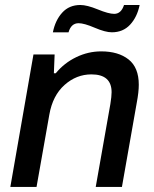

<svg xmlns="http://www.w3.org/2000/svg" viewBox="-20 -742 613 762"><path d="M189.9 -613.8Q199.2 -661.1 226.8 -691.7Q254.4 -722.2 298.8 -722.2Q325.2 -722.2 368.2 -704.6Q411.1 -687 433.1 -687Q460.9 -687 472.2 -722.2H534.2Q524.4 -674.3 496.3 -644Q468.3 -613.8 423.8 -613.8Q398.4 -613.8 356.2 -631.8Q314 -649.9 292 -649.9Q262.2 -649.9 252 -613.8ZM21 0 112.8 -525.9H196.8L193.8 -451.2H201.2Q234.9 -492.2 282.5 -515.1Q330.1 -538.1 381.8 -538.1Q449.7 -538.1 490.2 -506.1Q530.8 -474.1 530.8 -405.8Q530.8 -376.5 522.9 -335L463.9 0H359.9L418 -329.1Q422.9 -359.4 422.9 -376Q422.9 -446.8 342.8 -446.8Q283.2 -446.8 236.1 -404.8Q189 -362.8 175.8 -287.1L125 0Z"/></svg>

Font: Archivo Medium
Style: Italic
Weight: 500
Italic angle: -10°
Designer: Hector Gatti
Foundry: Omnibus-Type
Version: Version 2.001